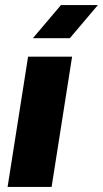

<svg xmlns="http://www.w3.org/2000/svg" viewBox="-20 -739 407 759"><path d="M10 0 91 -515H265L184 0ZM110 -588 221 -719H367L256 -588Z"/></svg>

Font: MuseoModerno ExtraBold
Style: Italic
Weight: 800
Italic angle: -9°
Designer: Pablo Cosgaya, Héctor Gatti, Marcela Romero, and the Authors of The MuseoModerno Project.
Foundry: Omnibus-Type Team
Version: Version 1.003